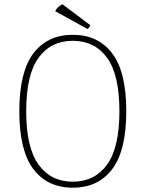

<svg xmlns="http://www.w3.org/2000/svg" viewBox="-20 -862 678 894"><path d="M319 12Q201 12 135.5 -74.5Q70 -161 70 -344Q70 -527 135.5 -613.5Q201 -700 319 -700Q437 -700 502.5 -613.5Q568 -527 568 -344Q568 -161 502.5 -74.5Q437 12 319 12ZM319 -16Q421 -16 478.5 -95.5Q536 -175 536 -344Q536 -514 478.5 -593Q421 -672 319 -672Q217 -672 159.5 -593Q102 -514 102 -344Q102 -175 159.5 -95.5Q217 -16 319 -16ZM237 -810Q241 -818 246.5 -824Q252 -830 258 -834.5Q264 -839 271 -842L400 -745Q399 -741 395.5 -735Q392 -729 387 -727Z"/></svg>

Font: Arima Thin
Style: Regular
Weight: 100
Designer: Joana Correia and Natanael Gama
Foundry: NDISCOVER
Version: Version 1.101;gftools[0.9.23]